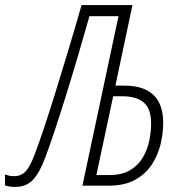

<svg xmlns="http://www.w3.org/2000/svg" viewBox="-68 -734 717 759"><path d="M-8.8 4.9Q-20 4.9 -30.5 3.2Q-41 1.5 -48.3 -1V-44.4Q-40.5 -41.5 -32 -39.6Q-23.4 -37.6 -12.7 -37.6Q15.6 -37.6 33.7 -56.9Q51.8 -76.2 70.3 -127Q85.4 -166 106.4 -229.2Q127.4 -292.5 152.1 -371.8Q176.8 -451.2 203.1 -538.8Q229.5 -626.5 254.4 -713.9H455.6L388.2 -395.5H422.9Q577.1 -395.5 577.1 -248.5Q577.1 -207 566.7 -163.6Q556.2 -120.1 531.7 -83Q507.3 -45.9 465.6 -22.9Q423.8 0 361.8 0H257.8L400.4 -669.9H285.6Q264.2 -594.2 240 -512.2Q215.8 -430.2 191.7 -352.8Q167.5 -275.4 146.5 -212.4Q125.5 -149.4 111.3 -112.3Q88.9 -51.8 62.5 -23.4Q36.1 4.9 -8.8 4.9ZM313 -42H364.3Q413.6 -42 445.6 -60.8Q477.5 -79.6 495.8 -110.1Q514.2 -140.6 521.7 -176.3Q529.3 -211.9 529.3 -246.1Q529.3 -303.2 500.7 -328.4Q472.2 -353.5 414.6 -353.5H379.4Z"/></svg>

Font: Open Sans Condensed Light
Style: Italic
Weight: 300
Width: 3
Italic angle: -12°
Designer: Monotype Design Team
Foundry: Monotype Imaging Inc.
Version: Version 3.000; ttfautohint (v1.8.4)